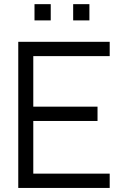

<svg xmlns="http://www.w3.org/2000/svg" viewBox="-20 -926 610 946"><path d="M420.5 -825.5V-905.5H340.5V-825.5ZM230 -825.5V-905.5H150V-825.5ZM520.5 0V-70.5H144V-330H460.5V-400.5H144V-649.5H520.5V-720H70V0Z"/></svg>

Font: Vela Sans
Style: Regular
Weight: 400
Designer: Principal design: Mikhail Sharanda - project Manrope.
Design modification: Ravid Balaliev
Foundry: Mikhail Sharanda
Version: Version 1.001